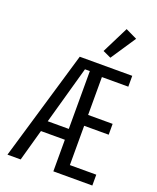

<svg xmlns="http://www.w3.org/2000/svg" viewBox="-170 -1049 940 1148"><g transform="rotate(20 300.0 -474.5)"><path d="M312 -201H160L104 0H20L226 -698H560V-629H392V-388H548V-319H392V-69H560V0H312ZM281 -638 178 -270H312V-638ZM400 -755 348 -779 433 -949 506 -914Z"/></g></svg>

Font: Lilex Nerd Font
Style: Regular
Weight: 400
Designer: Mike Abbink, Paul van der Laan, Pieter van Rosmalen, Mikhael Khrustik
Foundry: Mikhael Khrustik
Version: Version 2.400; ttfautohint (v1.8.4.7-5d5b);Nerd Fonts 3.3.0